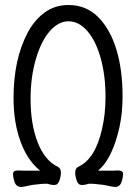

<svg xmlns="http://www.w3.org/2000/svg" viewBox="-20 -731 540 766"><path d="M66 15Q45 15 38.5 -4Q32 -23 32 -37Q32 -51 52 -51Q67 -50 97 -50H140Q72 -105 46 -221Q34 -276 34 -339Q34 -494 90 -600Q117 -651 158 -681Q199 -711 253 -711Q324 -711 372 -662.5Q420 -614 444.5 -533Q469 -452 469 -347Q469 -279 456 -221Q443 -163 422 -119Q401 -75 371 -50H429L451 -51Q471 -51 471 -37Q471 -23 464.5 -4Q458 15 438 15Q422 13 407.5 9.5Q393 6 378 5L369 4Q354 2 336 2Q333 2 325.5 4.5Q318 7 305 7Q292 7 286 -10.5Q280 -28 280 -42Q280 -60 293 -66Q360 -97 387 -216Q401 -275 401 -345Q401 -429 382 -498Q363 -567 329 -606.5Q295 -646 253 -646Q213 -646 178.5 -606.5Q144 -567 123 -495Q102 -423 102 -337Q102 -235 130.5 -162.5Q159 -90 210 -66Q223 -60 223 -42Q223 -28 217 -10.5Q211 7 198 7Q185 7 177.5 4.5Q170 2 167 2Q149 2 133 4L125 5Q110 6 95.5 9.5Q81 13 66 15Z"/></svg>

Font: LXGW WenKai Mono Lite
Style: Regular
Weight: 400
Monospace: yes
Designer: LXGW / Fontworks Inc.
Foundry: LXGW / Fontworks Inc.
Version: Version 1.520; June 14, 2025